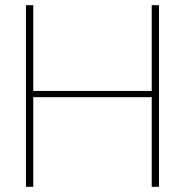

<svg xmlns="http://www.w3.org/2000/svg" viewBox="-20 -719 712 739"><path d="M108 -345V0H80V-699H108V-369H564V-699H592V0H564V-345Z"/></svg>

Font: Prompt Thin
Style: Regular
Weight: 100
Designer: Katatrad Team
Foundry: CadsonDemak
Version: Version 1.030